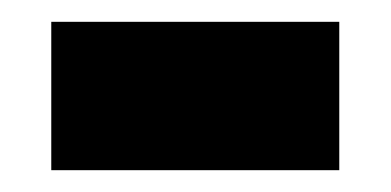

<svg xmlns="http://www.w3.org/2000/svg" viewBox="-20 -356 358 176"><path d="M27 -200H291V-336H27Z"/></svg>

Font: Noto Sans Armenian SemiCondensed Extra
Style: Regular
Weight: 800
Width: 4
Designer: Monotype Design Team
Foundry: Monotype Imaging Inc.
Version: Version 1.901